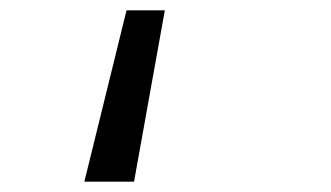

<svg xmlns="http://www.w3.org/2000/svg" viewBox="-20 -149 640 371"><path d="M143 202 224.5 -129H298.5L239 202Z"/></svg>

Font: Victor Mono Thin
Style: Italic
Weight: 100
Italic angle: -12°
Monospace: yes
Designer: Rune Bjørnerås
Version: Version 1.561;gftools[0.9.30]